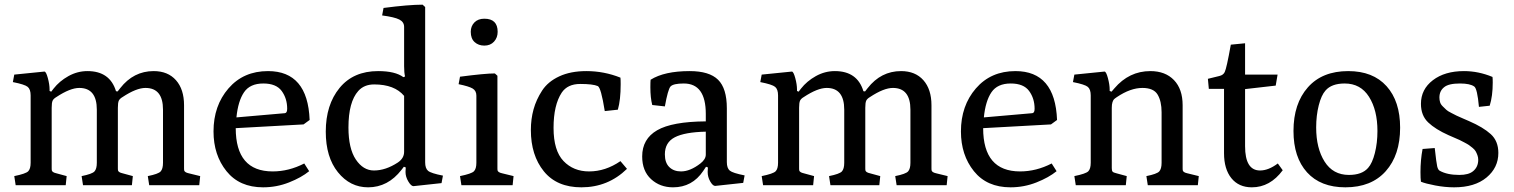

<svg xmlns="http://www.w3.org/2000/svg" viewBox="-20 -792 6476 821"><path d="M47 0 41 -39Q90 -49 100.5 -59.5Q111 -70 111 -96V-384Q111 -410 98.5 -420.5Q86 -431 35 -441L41 -473L170 -486Q177 -486 184.5 -458.5Q192 -431 192 -409V-403L199 -400L209 -413Q234 -445 272.5 -466.5Q311 -488 354 -488Q450 -488 476 -402L483 -401L494 -415Q551 -488 637 -488Q698 -488 732.5 -449Q767 -410 767 -342V-72Q767 -65 768 -62Q769 -59 773.5 -56Q778 -53 787 -51L836 -39L832 0H618L612 -39Q657 -48 667 -59Q677 -70 677 -96V-323Q677 -416 602 -416Q563 -416 504 -377Q492 -370 488 -361.5Q484 -353 484 -331V-72Q484 -65 485 -62Q486 -59 490.5 -56Q495 -53 504 -51L548 -39L544 0H335L329 -39Q374 -48 384 -59Q394 -70 394 -96V-323Q394 -416 319 -416Q280 -416 221 -377Q209 -370 205 -361.5Q201 -353 201 -331V-72Q201 -65 202 -62Q203 -59 207.5 -56Q212 -53 221 -51L265 -39L261 0Z M893 -230Q893 -340 957 -414Q1021 -488 1126 -488Q1296 -488 1304 -279L1278 -260L988 -244Q988 -59 1146 -59Q1215 -59 1281 -93L1302 -60Q1269 -33 1216 -12Q1163 9 1105 9Q1004 9 948.5 -60Q893 -129 893 -230ZM991 -290 1198 -308Q1208 -309 1208 -327Q1208 -371 1184.5 -403Q1161 -435 1106 -435Q1049 -435 1023.5 -397.5Q998 -360 991 -290Z M1554 9Q1477 9 1425 -55.5Q1373 -120 1373 -229Q1373 -344 1432 -416Q1491 -488 1597 -488Q1670 -488 1705 -462L1712 -465Q1708 -481 1708 -509V-677Q1708 -698 1687.5 -708.5Q1667 -719 1614 -726L1620 -758Q1727 -772 1787 -772L1798 -762V-98Q1798 -72 1810.5 -61.5Q1823 -51 1874 -41L1868 -9L1748 4Q1738 4 1726 -16Q1714 -36 1714 -57Q1714 -68 1715 -76L1707 -79L1697 -66Q1639 9 1554 9ZM1579 -63Q1629 -63 1681 -97Q1708 -115 1708 -143V-382Q1667 -431 1580 -431Q1537 -431 1512 -403Q1470 -356 1470 -247Q1470 -157 1501.5 -110Q1533 -63 1579 -63Z M1953 0 1947 -39Q1996 -49 2006.5 -59.5Q2017 -70 2017 -96V-383Q2017 -404 2001 -413.5Q1985 -423 1941 -432L1947 -464Q2054 -478 2096 -478L2107 -468V-72Q2107 -65 2108 -62Q2109 -59 2113.5 -56Q2118 -53 2127 -51L2176 -39L2172 0ZM2051 -597Q2026 -597 2009.5 -612Q1993 -627 1993 -656Q1993 -680 2008.5 -696Q2024 -712 2051 -712Q2108 -712 2108 -656Q2108 -631 2092.5 -614Q2077 -597 2051 -597Z M2250 -236Q2250 -283 2261.5 -324.5Q2273 -366 2298 -404.5Q2323 -443 2371.5 -465.5Q2420 -488 2487 -488Q2563 -488 2633 -460Q2634 -452 2634 -432Q2634 -365 2622 -323L2566 -317Q2550 -418 2536 -424Q2515 -433 2461 -433Q2407 -433 2382 -396Q2347 -343 2347 -245Q2347 -148 2389.5 -103.5Q2432 -59 2499 -59Q2569 -59 2633 -103L2661 -70Q2580 9 2466 9Q2361 9 2305.5 -59.5Q2250 -128 2250 -236Z M2726 -123Q2726 -198 2790 -235Q2854 -272 2998 -273V-305Q2998 -435 2904 -435Q2859 -435 2847 -422Q2836 -409 2823 -337L2769 -343Q2761 -374 2761 -419Q2761 -441 2762 -451Q2821 -488 2929 -488Q3013 -488 3050.5 -451Q3088 -414 3088 -329V-99Q3088 -73 3100.5 -62.5Q3113 -52 3164 -42L3158 -10L3038 3Q3028 3 3017 -16Q3006 -35 3006 -57Q3006 -68 3007 -76L2999 -79L2987 -61Q2940 9 2858 9Q2802 9 2764 -26Q2726 -61 2726 -123ZM2823 -132Q2823 -96 2842 -77.5Q2861 -59 2892 -59Q2931 -59 2975 -93Q2998 -111 2998 -131V-229Q2908 -227 2865.5 -205Q2823 -183 2823 -132Z M3243 0 3237 -39Q3286 -49 3296.5 -59.5Q3307 -70 3307 -96V-384Q3307 -410 3294.5 -420.5Q3282 -431 3231 -441L3237 -473L3366 -486Q3373 -486 3380.5 -458.5Q3388 -431 3388 -409V-403L3395 -400L3405 -413Q3430 -445 3468.5 -466.5Q3507 -488 3550 -488Q3646 -488 3672 -402L3679 -401L3690 -415Q3747 -488 3833 -488Q3894 -488 3928.5 -449Q3963 -410 3963 -342V-72Q3963 -65 3964 -62Q3965 -59 3969.5 -56Q3974 -53 3983 -51L4032 -39L4028 0H3814L3808 -39Q3853 -48 3863 -59Q3873 -70 3873 -96V-323Q3873 -416 3798 -416Q3759 -416 3700 -377Q3688 -370 3684 -361.5Q3680 -353 3680 -331V-72Q3680 -65 3681 -62Q3682 -59 3686.5 -56Q3691 -53 3700 -51L3744 -39L3740 0H3531L3525 -39Q3570 -48 3580 -59Q3590 -70 3590 -96V-323Q3590 -416 3515 -416Q3476 -416 3417 -377Q3405 -370 3401 -361.5Q3397 -353 3397 -331V-72Q3397 -65 3398 -62Q3399 -59 3403.5 -56Q3408 -53 3417 -51L3461 -39L3457 0Z M4089 -230Q4089 -340 4153 -414Q4217 -488 4322 -488Q4492 -488 4500 -279L4474 -260L4184 -244Q4184 -59 4342 -59Q4411 -59 4477 -93L4498 -60Q4465 -33 4412 -12Q4359 9 4301 9Q4200 9 4144.5 -60Q4089 -129 4089 -230ZM4187 -290 4394 -308Q4404 -309 4404 -327Q4404 -371 4380.5 -403Q4357 -435 4302 -435Q4245 -435 4219.5 -397.5Q4194 -360 4187 -290Z M4580 0 4574 -39Q4623 -49 4633.5 -59.5Q4644 -70 4644 -96V-384Q4644 -410 4631.5 -420.5Q4619 -431 4568 -441L4574 -473L4703 -486Q4710 -486 4717.5 -458Q4725 -430 4725 -409V-403L4733 -400L4745 -414Q4808 -488 4899 -488Q4963 -488 5000 -449.5Q5037 -411 5037 -342V-72Q5037 -65 5038 -62Q5039 -59 5043.5 -56Q5048 -53 5057 -51L5106 -39L5102 0H4888L4882 -39Q4927 -48 4937 -59Q4947 -70 4947 -96V-312Q4947 -359 4930 -387.5Q4913 -416 4865 -416Q4814 -416 4756 -377Q4747 -371 4743.5 -367.5Q4740 -364 4737 -355Q4734 -346 4734 -331V-73Q4734 -62 4737.5 -58Q4741 -54 4754 -51L4798 -39L4794 0Z M5214 -137V-412H5149L5145 -455L5194 -467Q5211 -471 5217 -484Q5225 -500 5243 -601L5304 -607V-473H5443L5435 -426L5304 -411V-167Q5304 -63 5368 -63Q5404 -63 5444 -93L5465 -64Q5411 9 5333 9Q5277 9 5245.5 -30Q5214 -69 5214 -137Z M5511 -232Q5511 -349 5572.5 -418.5Q5634 -488 5745 -488Q5851 -488 5909 -423.5Q5967 -359 5967 -246Q5967 -129 5905.5 -60Q5844 9 5733 9Q5627 9 5569 -55Q5511 -119 5511 -232ZM5748 -44Q5804 -44 5830 -74Q5848 -94 5859 -137.5Q5870 -181 5870 -232Q5870 -321 5834 -378Q5798 -435 5730 -435Q5674 -435 5648 -405Q5630 -385 5619 -341.5Q5608 -298 5608 -247Q5608 -158 5644 -101Q5680 -44 5748 -44Z M6056 -15Q6054 -28 6054 -56Q6054 -108 6063 -155L6115 -159Q6122 -95 6125.5 -80.5Q6129 -66 6136 -62Q6168 -44 6220 -44Q6260 -44 6279 -60Q6301 -78 6301 -109Q6301 -119 6297.5 -128.5Q6294 -138 6290 -145Q6286 -152 6277 -159.5Q6268 -167 6261.5 -171.5Q6255 -176 6241.5 -183Q6228 -190 6221 -193.5Q6214 -197 6197 -204Q6180 -211 6174 -214Q6118 -239 6087 -268.5Q6056 -298 6056 -348Q6056 -410 6107 -449Q6158 -488 6240 -488Q6302 -488 6362 -463Q6363 -455 6363 -439Q6363 -381 6350 -340L6304 -335Q6297 -413 6284 -422Q6266 -435 6223 -435Q6174 -435 6155 -419Q6135 -403 6135 -375Q6135 -364 6138 -354.5Q6141 -345 6150 -336.5Q6159 -328 6164.5 -322.5Q6170 -317 6186 -309Q6202 -301 6208.5 -297.5Q6215 -294 6235.5 -285.5Q6256 -277 6262 -274Q6322 -248 6354.5 -218.5Q6387 -189 6387 -138Q6387 -75 6336.5 -33Q6286 9 6198 9Q6159 9 6117 1Q6075 -7 6056 -15Z"/></svg>

Font: Poly
Style: Regular
Weight: 400
Designer: Jos Nicols Silva Schwarzenberg
Foundry: Jose Nicolas Silva Schwarzenberg
Version: Version 1.001